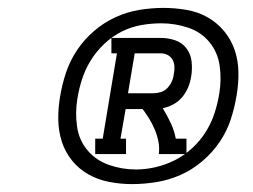

<svg xmlns="http://www.w3.org/2000/svg" viewBox="-20 -918 640 486"><path d="M221 -528V-567H240L276 -783H262V-822H387Q406 -822 423.5 -816Q441 -810 452 -795.5Q463 -781 465 -762Q467 -743 464 -725Q462 -711 456.5 -697.5Q451 -684 441.5 -672.5Q432 -661 419 -654Q406 -647 392 -644Q403 -626 412 -607Q421 -588 425 -567H452V-528H382Q384 -544 381 -559.5Q378 -575 372 -589.5Q366 -604 358 -617Q350 -630 341 -642H298L285 -567H299V-528ZM369 -682Q378 -682 387.5 -685Q397 -688 404 -695.5Q411 -703 415 -712Q419 -721 420 -731Q422 -740 421.5 -749.5Q421 -759 417 -766.5Q413 -774 405 -778.5Q397 -783 387 -783H321L304 -682ZM314 -452Q285 -452 256.5 -457.5Q228 -463 204 -476.5Q180 -490 162.5 -511.5Q145 -533 136.5 -559.5Q128 -586 127.5 -615Q127 -644 132 -673Q137 -704 147 -734Q157 -764 175 -791Q193 -818 218 -839.5Q243 -861 272.5 -874.5Q302 -888 333 -893Q364 -898 394 -898Q423 -898 452 -893Q481 -888 505 -874.5Q529 -861 547 -839.5Q565 -818 574 -791.5Q583 -765 583.5 -735.5Q584 -706 579 -677Q574 -646 564 -615.5Q554 -585 535.5 -558Q517 -531 491.5 -509.5Q466 -488 436.5 -475Q407 -462 375.5 -457Q344 -452 314 -452ZM324 -489Q349 -489 374.5 -495Q400 -501 423.5 -513Q447 -525 467 -543.5Q487 -562 501 -584.5Q515 -607 523 -631.5Q531 -656 535 -681Q541 -717 536 -751.5Q531 -786 510 -811.5Q489 -837 456 -848Q423 -859 388 -859Q363 -859 337.5 -854.5Q312 -850 288 -838Q264 -826 244 -807Q224 -788 210 -765.5Q196 -743 188 -718.5Q180 -694 176 -669Q170 -633 175 -598Q180 -563 201.5 -537.5Q223 -512 256 -500.5Q289 -489 324 -489Z"/></svg>

Font: Iosevka Curly Slab Extended
Style: Italic
Weight: 400
Width: 7
Italic angle: -9°
Monospace: yes
Designer: Belleve Invis
Foundry: Belleve Invis
Version: Version 11.1.0; ttfautohint (v1.8.3)